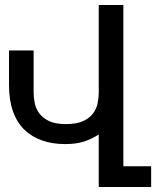

<svg xmlns="http://www.w3.org/2000/svg" viewBox="-20 -749 642 769"><path d="M375.5 -210.4Q349.1 -192.9 317.4 -182.4Q285.6 -171.9 240.7 -171.9Q189 -171.9 147.5 -186.8Q106 -201.7 77.1 -230Q47.4 -259.3 31.7 -303.7Q16.1 -348.1 16.1 -409.2V-546.9H114.7V-378.9Q114.7 -356.9 119.4 -334.7Q124 -312.5 138.2 -293.9Q152.3 -275.4 177.5 -263.7Q202.6 -252 244.6 -252Q286.6 -252 312.3 -263.7Q337.9 -275.4 352.1 -293.9Q366.2 -312.5 370.8 -334.7Q375.5 -356.9 375.5 -378.9V-729H474.1V-83H585.4V0H375.5Z"/></svg>

Font: Hack
Style: Regular
Weight: 400
Monospace: yes
Designer: Christopher Simpkins
Foundry: Christopher Simpkins
Version: Version 2.019; ttfautohint (v1.4.1) -l 4 -r 80 -G 350 -x 0 -